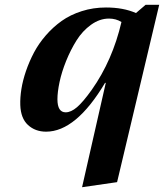

<svg xmlns="http://www.w3.org/2000/svg" viewBox="-20 -533 679 795"><path d="M217.8 -122.1Q217.8 -67.9 252 -67.9Q273.9 -67.9 298.8 -89.1Q323.7 -110.4 359.9 -161.1Q445.8 -282.7 482.9 -441.9Q460 -456.1 431.2 -456.1Q392.6 -456.1 356.9 -430.4Q321.3 -404.8 296.9 -365.7Q272.5 -326.7 253.9 -280.8Q235.4 -234.9 226.6 -193.4Q217.8 -151.9 217.8 -122.1ZM64 -98.1Q63 -128.9 68.6 -164.3Q74.2 -199.7 87.6 -239Q101.1 -278.3 120.8 -315.7Q140.6 -353 170.2 -387Q199.7 -420.9 235.4 -446.3Q271 -471.7 318.4 -486.8Q365.7 -502 418.9 -502Q490.7 -502 543 -479L583 -513.2H639.2L464.8 221.2L319.8 242.2L418 -189.9H415Q294.4 12.2 170.9 12.2Q126 12.2 95.9 -15.4Q65.9 -43 64 -98.1Z"/></svg>

Font: Linguistics Pro
Style: Bold Italic
Weight: 700
Italic angle: -12°
Designer: Stefan Peev, Context Ltd
Foundry: Stefan Peev, Context Ltd
Version: Version 001.000